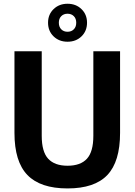

<svg xmlns="http://www.w3.org/2000/svg" viewBox="-20 -1020 735 1049"><path d="M349 9.5Q200.5 9.5 129.8 -63.8Q59 -137 59 -294V-740H208V-278Q208 -191 243.2 -152.8Q278.5 -114.5 349 -114.5Q420 -114.5 455 -152.8Q490 -191 490 -278V-740H636V-294Q636 -137 566.5 -63.8Q497 9.5 349 9.5ZM349 -792Q303 -792 272.8 -821.2Q242.5 -850.5 242.5 -896Q242.5 -941 272.8 -970.2Q303 -999.5 349 -999.5Q395 -999.5 425.2 -970.2Q455.5 -941 455.5 -896Q455.5 -850.5 425.2 -821.2Q395 -792 349 -792ZM349 -846.5Q370 -846.5 383.2 -859.8Q396.5 -873 396.5 -896Q396.5 -918.5 383.2 -931.8Q370 -945 349 -945Q328 -945 314.8 -931.8Q301.5 -918.5 301.5 -896Q301.5 -873 314.8 -859.8Q328 -846.5 349 -846.5Z"/></svg>

Font: Encode Sans Semi Condensed
Style: Bold
Weight: 700
Width: 4
Designer: Multiple Designers
Foundry: Impallari Type
Version: Version 3.000; ttfautohint (v1.8.3) -l 8 -r 50 -G 200 -x 14 